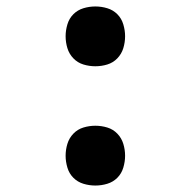

<svg xmlns="http://www.w3.org/2000/svg" viewBox="-20 -562 590 594"><path d="M275 12Q256 12 238 6.5Q220 1 207 -12Q194 -25 188.5 -43.5Q183 -62 183 -80Q183 -99 188.5 -117Q194 -135 207 -148.5Q220 -162 238 -167.5Q256 -173 275 -173Q294 -173 312 -167.5Q330 -162 343 -148.5Q356 -135 361.5 -117Q367 -99 367 -80Q367 -62 361.5 -43.5Q356 -25 343 -12Q330 1 312 6.5Q294 12 275 12ZM275 -357Q256 -357 238 -362.5Q220 -368 207 -381.5Q194 -395 188.5 -413Q183 -431 183 -450Q183 -468 188.5 -486.5Q194 -505 207 -518Q220 -531 238 -536.5Q256 -542 275 -542Q294 -542 312 -536.5Q330 -531 343 -518Q356 -505 361.5 -486.5Q367 -468 367 -450Q367 -431 361.5 -413Q356 -395 343 -381.5Q330 -368 312 -362.5Q294 -357 275 -357Z"/></svg>

Font: Lode Dark
Style: Bold
Weight: 700
Monospace: yes
Designer: Belleve Invis
Foundry: Belleve Invis
Version: Version 29.2.0; ttfautohint (v1.8.3)